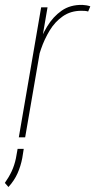

<svg xmlns="http://www.w3.org/2000/svg" viewBox="-50 -558 387 780"><path d="M127.4 -436.5 52.2 0H26.4L117.2 -528.3H143.1ZM316.9 -532.2 308.1 -511.2Q302.2 -513.2 295.2 -513.7Q288.1 -514.2 280.3 -514.2Q237.3 -514.2 205.3 -491.9Q173.3 -469.7 151.9 -434.3Q130.4 -398.9 116.7 -358.9Q103 -318.8 96.2 -282.7L80.6 -281.7Q88.4 -320.8 102.8 -365.5Q117.2 -410.2 141.4 -450.2Q165.5 -490.2 200.4 -514.6Q235.4 -539.1 284.7 -538.1Q293 -537.6 300.8 -536.4Q308.6 -535.2 316.9 -532.2ZM46.4 46.9 40.5 84Q34.2 117.2 21.2 146.2Q8.3 175.3 -15.6 201.7L-30.3 185.1Q-13.7 161.6 -2.4 137.5Q8.8 113.3 14.6 85.4L21.5 46.9Z"/></svg>

Font: Roboto Condensed Thin
Style: Italic
Weight: 250
Italic angle: -12°
Designer: Christian Robertson
Foundry: Google
Version: Version 3.008; 2023